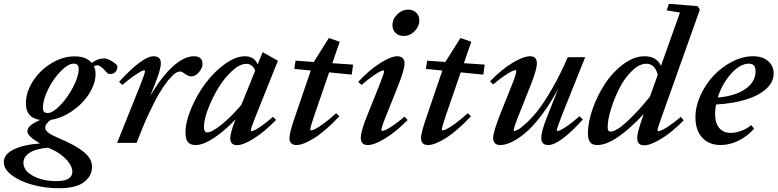

<svg xmlns="http://www.w3.org/2000/svg" viewBox="-91 -745 4054 1001"><path d="M215.8 236.3Q146 236.3 80.1 218.8Q14.2 201.2 -28.6 169.2Q-71.3 137.2 -71.3 100.1Q-71.3 59.6 -19.5 34.2Q32.2 8.8 117.7 2.9Q51.8 -34.7 51.8 -59.6Q51.8 -76.7 66.7 -89.8Q81.5 -103 117.7 -119.6Q43.9 -130.9 43.9 -205.6Q43.9 -265.1 81.1 -322.5Q118.2 -379.9 177.5 -415.5Q236.8 -451.2 297.9 -451.2Q357.9 -451.2 387.7 -417Q418 -440.4 450.7 -440.4Q465.3 -440.4 482.9 -431.2Q500.5 -421.9 513.7 -410.6Q521 -403.3 521 -398.9Q521 -380.9 510.7 -369.9Q500.5 -358.9 482.9 -358.9Q471.7 -358.9 463.9 -368.7Q433.6 -404.8 415.5 -404.8Q407.2 -404.8 398.9 -398.9Q407.2 -381.3 407.2 -359.9Q407.2 -308.1 373 -255.4Q338.9 -202.6 284.7 -165.8Q230.5 -128.9 173.3 -120.1Q144.5 -99.1 144.5 -78.1Q144.5 -54.2 212.4 -25.9Q301.3 11.2 345 46.4Q388.7 81.5 388.7 124.5Q388.7 172.4 347.2 204.3Q305.7 236.3 215.8 236.3ZM158.2 -155.8Q183.6 -155.8 222.2 -195.3Q260.7 -234.9 290 -290.5Q319.3 -346.2 319.3 -387.2Q319.3 -413.1 292.5 -413.1Q265.1 -413.1 227.1 -375.2Q189 -337.4 160.9 -281.7Q132.8 -226.1 132.8 -181.2Q132.8 -167.5 138.9 -161.6Q145 -155.8 158.2 -155.8ZM31.2 103Q31.2 145.5 81.8 172.4Q132.3 199.2 203.6 199.2Q286.1 199.2 286.1 149.9Q286.1 121.6 257.1 88.9Q228 56.2 182.6 35.2Q167 28.3 159.7 24.9Q93.3 30.8 62.3 52.2Q31.2 73.7 31.2 103Z M519.5 0 638.7 -296.9Q665 -362.3 665 -374.5Q665 -378.4 660.6 -378.4Q655.3 -378.4 642.1 -371.6Q628.9 -364.7 603.3 -346.7Q577.6 -328.6 546.9 -302.2L529.8 -318.4Q651.9 -451.7 710 -451.7Q747.6 -451.7 747.6 -415Q747.6 -383.3 714.8 -301.3L692.4 -245.6Q750 -343.3 809.1 -397.5Q868.2 -451.7 920.4 -451.7Q964.8 -451.7 964.8 -411.1Q964.8 -390.6 946.3 -368.7Q927.7 -346.7 905.8 -346.7Q890.1 -346.7 868.2 -363.3Q857.4 -372.1 846.7 -372.1Q835.9 -372.1 821.3 -362.1Q806.6 -352.1 784.9 -325.2Q763.2 -298.3 739.3 -258.1Q715.3 -217.8 684.1 -150.9Q652.8 -84 621.1 0Z M928.7 11.2Q901.9 11.2 888.9 -4.2Q876 -19.5 876 -52.7Q876 -109.4 905.8 -179.9Q935.5 -250.5 980 -310.3Q1024.4 -370.1 1080.8 -410.9Q1137.2 -451.7 1186 -451.7Q1233.9 -451.7 1252.4 -409.7L1278.3 -473.1L1357.9 -428.2L1242.2 -139.2Q1217.3 -78.6 1217.3 -65.9Q1217.3 -61.5 1220.7 -61.5Q1226.6 -61.5 1238.8 -67.4Q1251 -73.2 1276.1 -91.1Q1301.3 -108.9 1332.5 -136.2L1348.1 -119.6Q1286.6 -56.6 1231.9 -22.5Q1177.2 11.7 1145 11.7Q1109.4 11.7 1109.4 -24.4Q1109.4 -52.2 1136.7 -122.6Q1082 -64 1025.4 -26.4Q968.8 11.2 928.7 11.2ZM972.2 -84Q972.2 -54.7 989.3 -54.7Q1013.7 -54.7 1065.7 -96.7Q1117.7 -138.7 1167.5 -198.7L1239.3 -376.5Q1225.6 -412.1 1192.4 -412.1Q1158.7 -412.1 1118.2 -374.5Q1077.6 -336.9 1046.1 -284.7Q1014.6 -232.4 993.4 -176.3Q972.2 -120.1 972.2 -84Z M1454.6 11.2Q1418 11.2 1418 -26.4Q1418 -53.2 1448.2 -140.1L1529.3 -377.4L1443.4 -385.7L1449.7 -428.7L1544.9 -421.9L1623.5 -546.9L1680.2 -527.3L1641.6 -415.5L1750 -408.2L1742.7 -356L1625 -367.7L1547.9 -144Q1526.4 -80.6 1526.4 -69.3Q1526.4 -65.4 1530.3 -65.4Q1537.1 -65.4 1551.3 -72Q1565.4 -78.6 1595.7 -100.3Q1626 -122.1 1661.6 -154.8L1678.2 -138.7Q1606.4 -62.5 1548.1 -25.6Q1489.7 11.2 1454.6 11.2Z M2012.7 -557.6Q1987.3 -557.6 1971.2 -573.5Q1955.1 -589.4 1955.1 -614.3Q1955.1 -646 1980.2 -670.4Q2005.4 -694.8 2036.6 -694.8Q2062.5 -694.8 2078.9 -679.2Q2095.2 -663.6 2095.2 -639.2Q2095.2 -607.4 2070.8 -582.5Q2046.4 -557.6 2012.7 -557.6ZM1826.7 11.2Q1790 11.2 1790 -26.4Q1790 -60.1 1822.3 -140.1L1885.3 -296.9Q1911.6 -362.8 1911.6 -374Q1911.6 -377.9 1907.2 -377.9Q1901.9 -377.9 1888.7 -371.3Q1875.5 -364.7 1850.1 -346.7Q1824.7 -328.6 1793.9 -302.2L1776.4 -317.9Q1834 -380.4 1890.9 -416Q1947.8 -451.7 1980 -451.7Q1998 -451.7 2008.1 -442.1Q2018.1 -432.6 2018.1 -415Q2018.1 -381.8 1985.8 -301.3L1921.4 -140.1Q1897.5 -82 1897.5 -66.4Q1897.5 -62.5 1900.9 -62.5Q1907.2 -62.5 1920.2 -68.1Q1933.1 -73.7 1960 -91.8Q1986.8 -109.9 2018.6 -137.2L2034.2 -119.1Q1972.7 -57.1 1916.3 -22.9Q1859.9 11.2 1826.7 11.2Z M2140.6 11.2Q2104 11.2 2104 -26.4Q2104 -53.2 2134.3 -140.1L2215.3 -377.4L2129.4 -385.7L2135.7 -428.7L2231 -421.9L2309.6 -546.9L2366.2 -527.3L2327.6 -415.5L2436 -408.2L2428.7 -356L2311 -367.7L2233.9 -144Q2212.4 -80.6 2212.4 -69.3Q2212.4 -65.4 2216.3 -65.4Q2223.1 -65.4 2237.3 -72Q2251.5 -78.6 2281.7 -100.3Q2312 -122.1 2347.7 -154.8L2364.3 -138.7Q2292.5 -62.5 2234.1 -25.6Q2175.8 11.2 2140.6 11.2Z M2516.1 11.2Q2499 11.2 2489.5 1.7Q2480 -7.8 2480 -25.4Q2480 -57.1 2521 -160.6L2577.1 -300.3Q2600.6 -358.4 2600.6 -374.5Q2600.6 -379.4 2596.7 -379.4Q2590.3 -379.4 2577.1 -373.3Q2564 -367.2 2537.8 -349.4Q2511.7 -331.5 2480 -304.7L2463.9 -321.3Q2524.9 -383.8 2581.5 -417.7Q2638.2 -451.7 2672.9 -451.7Q2708 -451.7 2708 -415Q2708 -381.8 2675.3 -299.8L2614.7 -147.9Q2587.4 -80.6 2587.4 -65.9Q2587.4 -62 2591.3 -62Q2596.7 -62 2610.8 -69.8Q2625 -77.6 2653.3 -103.5Q2681.6 -129.4 2712.9 -168.7Q2744.1 -208 2786.6 -281.2Q2829.1 -354.5 2869.1 -446.8H2960L2838.4 -143.6Q2812.5 -77.1 2812.5 -66.4Q2812.5 -62 2816.4 -62Q2826.2 -62 2855.5 -80.8Q2884.8 -99.6 2930.2 -138.7L2947.8 -122.1Q2826.7 11.2 2767.1 11.2Q2731 11.2 2731 -25.4Q2731 -61 2762.2 -138.7L2819.8 -283.2Q2776.9 -203.1 2731.7 -143.6Q2686.5 -84 2647.2 -51.5Q2607.9 -19 2575.4 -3.9Q2543 11.2 2516.1 11.2Z M3023.4 11.2Q2996.1 11.2 2985.1 -4.2Q2974.1 -19.5 2974.1 -50.3Q2974.1 -108.4 2999 -178.5Q3023.9 -248.5 3063.7 -309.1Q3103.5 -369.6 3158.9 -410.6Q3214.4 -451.7 3269 -451.7Q3332 -451.7 3355 -401.9L3454.1 -679.7L3384.8 -690.9L3396.5 -725.1L3546.4 -712.9L3557.6 -694.3L3359.9 -138.7Q3336.9 -77.1 3336.9 -64.9Q3336.9 -61 3341.8 -61Q3347.7 -61 3360.4 -66.7Q3373 -72.3 3399.9 -90.3Q3426.8 -108.4 3458.5 -135.7L3473.6 -117.7Q3412.6 -55.7 3356.4 -21.5Q3300.3 12.7 3267.1 12.7Q3231 12.7 3231 -25.4Q3231 -54.7 3261.2 -139.2L3265.1 -150.9Q3195.8 -75.7 3133.1 -32.2Q3070.3 11.2 3023.4 11.2ZM3077.1 -82.5Q3077.1 -70.8 3080.1 -64.9Q3083 -59.1 3092.3 -59.1Q3122.6 -59.1 3181.9 -114.7Q3241.2 -170.4 3297.9 -242.2L3338.4 -355.5Q3322.8 -412.6 3278.8 -412.6Q3241.7 -412.6 3203.4 -375Q3165 -337.4 3138.2 -284.4Q3111.3 -231.4 3094.2 -175.8Q3077.1 -120.1 3077.1 -82.5Z M3666 11.2Q3606 11.2 3570.3 -27.1Q3534.7 -65.4 3534.7 -133.3Q3534.7 -190.4 3561.3 -248.5Q3587.9 -306.6 3629.6 -351.1Q3671.4 -395.5 3726.3 -423.6Q3781.2 -451.7 3835 -451.7Q3884.3 -451.7 3913.3 -426.8Q3942.4 -401.9 3942.4 -362.3Q3942.4 -316.4 3902.8 -281Q3863.3 -245.6 3796.1 -225.3Q3729 -205.1 3642.1 -200.2Q3637.2 -174.3 3637.2 -152.8Q3637.2 -102.5 3658.9 -77.4Q3680.7 -52.2 3718.3 -52.2Q3742.7 -52.2 3772.9 -62.7Q3803.2 -73.2 3825.2 -92.8L3840.3 -74.2Q3807.1 -35.2 3760 -12Q3712.9 11.2 3666 11.2ZM3814 -413.1Q3767.1 -413.1 3720.2 -360.4Q3673.3 -307.6 3650.9 -236.3Q3742.7 -244.6 3795.4 -281.2Q3848.1 -317.9 3848.1 -374Q3848.1 -413.1 3814 -413.1Z"/></svg>

Font: Elstob 10pt SemiBold
Style: Italic
Weight: 600
Italic angle: -20°
Designer: Peter S. Baker
Version: Version 1.015